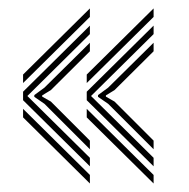

<svg xmlns="http://www.w3.org/2000/svg" viewBox="-20 -540 450 456"><path d="M193.5 -145 34.8 -302V-322.2L193.5 -479.2V-459L45 -312L193.5 -165.2ZM193.5 -104.2 34.8 -261.2V-281.5L193.5 -124.5ZM193.5 -185.5 85.5 -293.5 61.5 -310V-314.2L85.5 -331.8L193.5 -438.5V-418.2L100.8 -326L80.2 -313.5V-310.5L100.8 -298.8L193.5 -206ZM34.8 -342.8V-363L193.5 -520V-499.8ZM344.8 -145 186 -302V-322.2L344.8 -479.2V-459L196.2 -312L344.8 -165.2ZM344.8 -104.2 186 -261.2V-281.5L344.8 -124.5ZM344.8 -185.5 236.8 -293.5 212.8 -310V-314.2L236.8 -331.8L344.8 -438.5V-418.2L252 -326L231.5 -313.5V-310.5L252 -298.8L344.8 -206ZM186 -342.8V-363L344.8 -520V-499.8Z"/></svg>

Font: Big Shoulders Inline Text Thin SemiBold
Style: Regular
Weight: 600
Version: Version 2.002